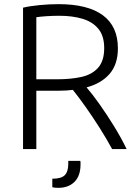

<svg xmlns="http://www.w3.org/2000/svg" viewBox="-20 -718 656 925"><path d="M91 0V-681Q124 -689 171 -693.5Q218 -698 262 -698Q403 -698 475.5 -644.5Q548 -591 548 -485Q548 -408 508 -362Q468 -316 397 -297Q424 -266 459.5 -216Q495 -166 530 -109Q565 -52 590 0H520Q493 -50 460 -102Q427 -154 393.5 -201.5Q360 -249 331 -285Q315 -283 299 -282Q283 -281 266 -281H155V0ZM155 -336H254Q322 -336 373 -347.5Q424 -359 453 -392Q482 -425 482 -486Q482 -545 454 -579Q426 -613 377.5 -627.5Q329 -642 267 -642Q234 -642 204 -640Q174 -638 155 -635ZM261 187Q243 187 232 184V143Q275 143 292 126Q309 109 309 70V57H367Q368 61 368 65.5Q368 70 368 74Q368 129 339 158Q310 187 261 187Z"/></svg>

Font: Ubuntu Sans Light
Style: Regular
Weight: 300
Designer: Dalton Maag Ltd
Foundry: Dalton Maag Ltd
Version: Version 1.006; ttfautohint (v1.8.4.7-5d5b)